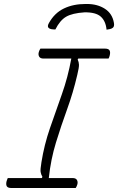

<svg xmlns="http://www.w3.org/2000/svg" viewBox="-20 -944 593 964"><path d="M360 0H38Q19 0 14 -9Q9 -18 13 -34Q14 -38 16 -42.5Q18 -47 19 -50H190L193 -56Q186 -68 184 -80.5Q182 -93 188 -129Q202 -217 231 -301Q260 -385 290.5 -470.5Q321 -556 338 -650H198Q182 -650 176.5 -660Q171 -670 175 -683Q178 -693 183 -700H506Q525 -700 530 -691Q535 -682 531 -666Q530 -662 528.5 -657.5Q527 -653 525 -650H373L370 -645Q376 -633 376.5 -619Q377 -605 368 -568Q347 -478 317 -395.5Q287 -313 261 -228.5Q235 -144 225 -50H345Q361 -50 366.5 -40Q372 -30 368 -17Q365 -7 360 0ZM258 -796Q247 -796 238 -797.5Q229 -799 224 -804Q216 -812 226 -829Q254 -879 301 -901.5Q348 -924 409 -924H417Q469 -924 506.5 -900Q544 -876 552 -829Q555 -812 547 -805Q541 -800 532 -798Q523 -796 515 -795Q511 -838 486 -860.5Q461 -883 404 -882Q343 -878 312 -860Q281 -842 258 -796Z"/></svg>

Font: Recursive Sn Csl St Lt
Style: Italic
Weight: 300
Italic angle: -15°
Version: Version 1.079;hotconv 1.0.112;makeotfexe 2.5.65598; ttfautoh